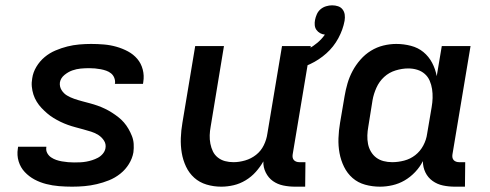

<svg xmlns="http://www.w3.org/2000/svg" viewBox="-20 -693 1840 721"><path d="M251 8Q226 8 201.5 6Q177 4 153.5 -2Q130 -8 109.5 -19Q89 -30 73 -47Q57 -64 50 -87Q43 -110 47 -135L48 -142H154V-140Q152 -128 157.5 -118Q163 -108 172 -102Q181 -96 191 -92.5Q201 -89 212.5 -87Q224 -85 235.5 -84Q247 -83 258 -83Q270 -83 281.5 -83.5Q293 -84 304 -86Q315 -88 326 -91.5Q337 -95 347.5 -100.5Q358 -106 366 -115.5Q374 -125 376 -136Q379 -152 370.5 -165Q362 -178 349.5 -186Q337 -194 322.5 -198.5Q308 -203 293.5 -207Q279 -211 264 -215Q249 -219 235 -224Q221 -229 207.5 -235.5Q194 -242 181 -250Q168 -258 157 -267.5Q146 -277 136 -287.5Q126 -298 118 -311Q110 -324 105.5 -338Q101 -352 99.5 -367.5Q98 -383 101 -399Q104 -421 116.5 -442Q129 -463 147.5 -478.5Q166 -494 188.5 -503.5Q211 -513 233 -518.5Q255 -524 277.5 -526Q300 -528 322 -528Q346 -528 370 -526Q394 -524 417 -517.5Q440 -511 460.5 -500Q481 -489 495.5 -472Q510 -455 516 -432Q522 -409 518 -385L517 -378H411L412 -380Q413 -391 409 -401Q405 -411 397 -417.5Q389 -424 379 -427.5Q369 -431 358.5 -433Q348 -435 337 -436Q326 -437 315 -437Q299 -437 283 -435.5Q267 -434 251.5 -428.5Q236 -423 222 -411.5Q208 -400 205 -384Q203 -368 211 -355Q219 -342 231.5 -334.5Q244 -327 258.5 -322Q273 -317 288 -313Q303 -309 318 -305Q333 -301 347 -296Q361 -291 374.5 -284.5Q388 -278 400.5 -270Q413 -262 424.5 -253Q436 -244 445.5 -233Q455 -222 462.5 -209Q470 -196 475.5 -182Q481 -168 482 -152.5Q483 -137 481 -121Q477 -98 464 -77Q451 -56 431.5 -40.5Q412 -25 389.5 -16Q367 -7 343.5 -1.5Q320 4 297 6Q274 8 251 8Z M811 8Q782 8 755.5 0Q729 -8 709.5 -25.5Q690 -43 678.5 -67.5Q667 -92 662.5 -119Q658 -146 659 -174.5Q660 -203 665 -232L713 -520H821L771 -217Q768 -201 767.5 -185Q767 -169 770 -153.5Q773 -138 779.5 -124.5Q786 -111 798 -101.5Q810 -92 825 -88Q840 -84 857 -84Q878 -84 900.5 -90.5Q923 -97 941.5 -111.5Q960 -126 970.5 -147.5Q981 -169 984 -191L1039 -520H1147L1079 -113Q1078 -107 1079 -101.5Q1080 -96 1083.5 -92Q1087 -88 1092.5 -86Q1098 -84 1104 -84H1127L1126 8H1088Q1065 8 1043.5 3.5Q1022 -1 1005 -13Q988 -25 978 -45Q968 -65 969 -87Q957 -66 940.5 -47.5Q924 -29 902.5 -16Q881 -3 857.5 2.5Q834 8 811 8ZM1078 -428 1061 -481Q1081 -486 1100 -492.5Q1119 -499 1137.5 -509Q1156 -519 1172 -532.5Q1188 -546 1200 -563Q1190 -564 1182 -568.5Q1174 -573 1168.5 -580.5Q1163 -588 1162 -598Q1161 -608 1163 -618Q1165 -629 1170 -640Q1175 -651 1184 -658.5Q1193 -666 1204.5 -669.5Q1216 -673 1227 -673Q1239 -673 1249.5 -669.5Q1260 -666 1266.5 -657.5Q1273 -649 1274.5 -638Q1276 -627 1274 -615Q1268 -582 1250.5 -549.5Q1233 -517 1205.5 -492.5Q1178 -468 1145 -452.5Q1112 -437 1078 -428Z M1407 8Q1378 8 1351 0.5Q1324 -7 1304 -24.5Q1284 -42 1272 -66.5Q1260 -91 1255 -118Q1250 -145 1251 -174Q1252 -203 1257 -232L1274 -332Q1278 -356 1285 -380Q1292 -404 1304 -426.5Q1316 -449 1333.5 -469Q1351 -489 1373 -502.5Q1395 -516 1419.5 -522Q1444 -528 1468 -528Q1496 -528 1523 -521Q1550 -514 1570 -497.5Q1590 -481 1602.5 -457.5Q1615 -434 1620 -407L1639 -520H1747L1679 -113Q1678 -107 1679 -101.5Q1680 -96 1683.5 -92Q1687 -88 1692.5 -86Q1698 -84 1704 -84H1727L1726 8H1688Q1665 8 1643.5 3.5Q1622 -1 1604.5 -13.5Q1587 -26 1577.5 -45.5Q1568 -65 1568 -88Q1557 -66 1539 -47Q1521 -28 1499.5 -15.5Q1478 -3 1454 2.5Q1430 8 1407 8ZM1453 -84Q1475 -84 1498 -90Q1521 -96 1539.5 -110.5Q1558 -125 1569.5 -146.5Q1581 -168 1584 -191L1601 -291Q1604 -308 1604.5 -325Q1605 -342 1602.5 -358.5Q1600 -375 1593.5 -390Q1587 -405 1575 -415.5Q1563 -426 1547 -431Q1531 -436 1513 -436Q1490 -436 1465.5 -428.5Q1441 -421 1422.5 -404Q1404 -387 1393.5 -363.5Q1383 -340 1379 -317L1363 -217Q1360 -201 1359.5 -184.5Q1359 -168 1362 -152.5Q1365 -137 1373 -123.5Q1381 -110 1393 -101Q1405 -92 1420.5 -88Q1436 -84 1453 -84Z"/></svg>

Font: Iosevka Semibold Extended
Style: Italic
Weight: 600
Width: 7
Italic angle: -9°
Monospace: yes
Designer: Belleve Invis
Foundry: Belleve Invis
Version: Version 32.5.0; ttfautohint (v1.8.4)